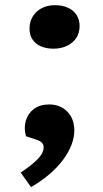

<svg xmlns="http://www.w3.org/2000/svg" viewBox="-20 -567 409 761"><path d="M97 -453.7Q97 -480.5 109.7 -501.5Q122.4 -522.5 145.2 -534.5Q168 -546.5 198 -546.5Q227.5 -546.5 249.5 -536.3Q271.6 -526.1 283.5 -507.6Q295.5 -489 295.5 -464.3Q295.5 -436 281.8 -415.8Q268 -395.5 244.5 -384.8Q221.1 -374 191.9 -374Q164 -374 142.5 -383.3Q121 -392.5 109 -410.3Q97 -428 97 -453.7ZM103 174.5 62 117Q109 85.5 131 62Q153 38.5 153 17Q153 5.5 145.5 -1.8Q138 -9 124 -13.5L83 -27Q74 -59 82.2 -88Q90.5 -117 114.3 -135Q138 -153 175 -153Q218 -153 246.3 -125Q274.5 -97 274.5 -49.5Q274.5 -22 263.3 7.2Q252 36.5 230.3 66Q208.5 95.5 176.5 123Q144.5 150.5 103 174.5Z"/></svg>

Font: Literata
Style: Italic
Weight: 400
Italic angle: -2°
Designer: Latin by Veronika Burian and Jose Scaglione. Greek by Irene Vlachou. Cyrillic by Vera Evstafieva
Foundry: TypeTogether
Version: Version 3.103;gftools[0.9.29]